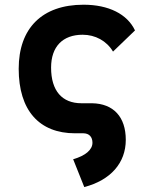

<svg xmlns="http://www.w3.org/2000/svg" viewBox="-20 -547 626 802"><path d="M332 234.4C441.9 205.6 505.4 133.8 505.4 37.1C505.4 -58.6 454.1 -114.3 364.3 -115.7H320.3C239.3 -115.7 193.4 -167.5 193.4 -264.6C193.4 -352.5 242.2 -401.9 325.2 -401.9C377.9 -401.9 425.3 -376.5 452.1 -331.5L543.9 -419.9C511.7 -488.3 433.6 -527.3 329.1 -527.3C155.3 -527.3 58.1 -428.7 58.1 -259.8C58.1 -85.9 143.6 9.8 293.9 9.8H329.1C352.5 10.3 366.2 24.9 366.2 49.3C366.2 78.6 336.9 103.5 285.6 118.2Z"/></svg>

Font: Cascadia Code
Style: Bold
Weight: 700
Monospace: yes
Designer: Aaron Bell
Foundry: Saja Typeworks
Version: Version 2404.023